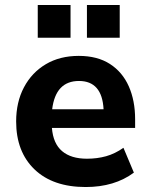

<svg xmlns="http://www.w3.org/2000/svg" viewBox="-20 -742 606 773"><path d="M325 11Q193 11 119 -60Q45 -131 45 -253Q45 -331 76.5 -390.5Q108 -450 164.5 -483.5Q221 -517 297 -517Q372 -517 422.5 -484.5Q473 -452 498.5 -394.5Q524 -337 524 -262V-227H189Q194 -164 230 -133.5Q266 -103 330 -103Q371 -103 407 -113Q443 -123 477 -147L519 -47Q441 11 325 11ZM298 -416Q204 -416 190 -302H397Q391 -416 298 -416ZM330 -590V-722H462V-590ZM132 -590V-722H264V-590Z"/></svg>

Font: Mulish ExtraBold
Style: Regular
Weight: 800
Designer: Vernon Adams
Foundry: Vernon Adams
Version: Version 3.603; ttfautohint (v1.8.3)